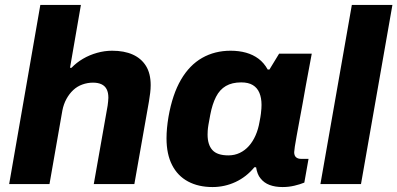

<svg xmlns="http://www.w3.org/2000/svg" viewBox="-20 -744 1606 776"><path d="M17 0 143 -724H307L263 -470H269Q289 -491 315.5 -506.5Q342 -522 372.5 -530.5Q403 -539 433 -539Q482 -539 516.5 -523.5Q551 -508 570 -477.5Q589 -447 589 -400Q589 -385 587 -368.5Q585 -352 582 -334L523 0H359L415 -317Q416 -326 417 -334Q418 -342 418 -349Q418 -370 411 -383.5Q404 -397 390 -403.5Q376 -410 356 -410Q334 -410 313 -402.5Q292 -395 276 -380Q260 -365 248.5 -344Q237 -323 232 -297L180 0Z M839 12Q782 12 740 -10.5Q698 -33 675.5 -77Q653 -121 653 -185Q653 -205 655 -226.5Q657 -248 661 -272Q677 -363 711.5 -422Q746 -481 797 -510Q848 -539 912 -539Q946 -539 974.5 -531Q1003 -523 1025 -506.5Q1047 -490 1062 -463H1069L1108 -527H1240L1216 -398Q1210 -362 1203 -325Q1196 -288 1190 -255Q1184 -222 1179 -195Q1174 -168 1171.5 -151Q1169 -134 1169 -129Q1169 -115 1176.5 -108.5Q1184 -102 1196 -102H1227L1210 -6Q1193 1 1170 6.5Q1147 12 1122 12Q1092 12 1069.5 3.5Q1047 -5 1033 -23Q1026 -31 1021.5 -43Q1017 -55 1015 -68H1008Q976 -29 932 -8.5Q888 12 839 12ZM903 -116Q928 -116 949 -126Q970 -136 986 -154Q1002 -172 1013 -197Q1024 -222 1029 -252Q1033 -272 1034.5 -284.5Q1036 -297 1036.5 -305.5Q1037 -314 1037 -320Q1037 -348 1028.5 -368.5Q1020 -389 1002 -400Q984 -411 955 -411Q918 -411 893 -396.5Q868 -382 853 -352.5Q838 -323 830 -281Q825 -255 822.5 -240Q820 -225 819.5 -215.5Q819 -206 819 -200Q819 -159 838.5 -137.5Q858 -116 903 -116Z M1275 0 1402 -724H1566L1439 0Z"/></svg>

Font: Archivo SemiBold ExtraBold
Style: Italic
Weight: 800
Italic angle: -10°
Version: Version 2.001